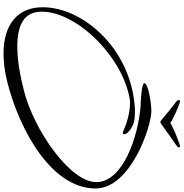

<svg xmlns="http://www.w3.org/2000/svg" viewBox="4 -914 1039 1087"><g transform="rotate(90 523.5 -370.5)"><path d="M810 -870C805 -870 797 -868 787 -864C768 -858 702 -832 676 -815C654 -832 591 -858 574 -864C564 -868 557 -870 553 -870C549 -870 547 -867 547 -862C547 -862 547 -861 547 -861C547 -858 550 -853 556 -848C567 -842 652 -772 658 -766C661 -765 665 -759 670 -759C675 -759 680 -763 685 -766C693 -772 789 -841 801 -848C808 -853 813 -857 814 -862C814 -867 813 -870 810 -870ZM284 129C335 129 389 122 447 107C721 37 1047 -144 1047 -392C1047 -590 698 -708 608 -708C568 -708 451 -691 451 -668C451 -652 564 -647 580 -647C749 -634 1011 -549 1011 -396C1011 -248 718 -44 495 13C407 36 319 51 244 51C123 51 46 14 46 -87C46 -292 313 -554 551 -587H561C652 -587 725 -546 730 -546C737 -546 740 -549 740 -555C740 -567 723 -588 684 -605C669 -612 640 -615 609 -615C596 -615 584 -614 573 -613C245 -583 21 -315 21 -93C21 51 120 129 284 129Z"/></g></svg>

Font: Comforter
Style: Regular
Weight: 400
Designer: Robert E. Leuschke
Foundry: Robert E. Leuschke
Version: Version 1.013; ttfautohint (v1.8.3)